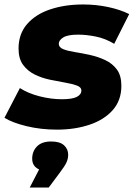

<svg xmlns="http://www.w3.org/2000/svg" viewBox="-36 -571 603 859"><path d="M219 9Q147 9 83 -6.5Q19 -22 -16 -44L53 -177Q90 -153 141.5 -140Q193 -127 241 -127Q287 -127 307.5 -137.5Q328 -148 328 -166Q328 -181 307.5 -188.5Q287 -196 255 -201.5Q223 -207 187 -214.5Q151 -222 119.5 -237.5Q88 -253 67.5 -280.5Q47 -308 47 -354Q47 -419 85 -463Q123 -507 188.5 -529Q254 -551 336 -551Q394 -551 448 -539.5Q502 -528 542 -508L475 -375Q435 -399 392.5 -407.5Q350 -416 314 -416Q267 -416 247 -403.5Q227 -391 227 -375Q227 -359 247 -351Q267 -343 299 -338Q331 -333 367 -325Q403 -317 435 -302Q467 -287 487 -260Q507 -233 507 -187Q507 -122 468.5 -78.5Q430 -35 364.5 -13Q299 9 219 9ZM97 268 139 187Q108 173 108 139Q108 106 129.5 84Q151 62 193 62Q232 62 250.5 79Q269 96 269 121Q269 139 261.5 155.5Q254 172 232 201L182 268Z"/></svg>

Font: Montserrat ExtraBold
Style: Italic
Weight: 800
Italic angle: -11.3°
Designer: Julieta Ulanovsky
Foundry: Julieta Ulanovsky
Version: Version 9.000; ttfautohint (v1.8.4.7-5d5b)